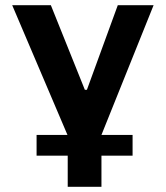

<svg xmlns="http://www.w3.org/2000/svg" viewBox="-20 -520 640 740"><path d="M121 0H240L27 -500H176L307 -174H315L434 -500H572L371 0H491V80H371V200H241V80H121Z"/></svg>

Font: PT Mono
Style: Bold
Weight: 700
Monospace: yes
Designer: A.Korolkova, I.Chaeva
Foundry: ParaType Ltd
Version: Version 1.000 OFL